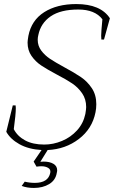

<svg xmlns="http://www.w3.org/2000/svg" viewBox="-20 -730 562 947"><path d="M522 -640 493 -535H480Q479 -540 479 -554Q479 -572 485 -635Q448 -683 366 -683Q279 -683 230 -649.5Q181 -616 169 -557Q166 -545 166 -534Q166 -504 183.5 -480.5Q201 -457 226.5 -440Q252 -423 296 -399Q348 -371 379.5 -349.5Q411 -328 433 -295Q455 -262 455 -216Q455 -195 451 -176Q435 -95 369 -44.5Q303 6 215 10L179 68Q183 67 195 67Q225 67 243.5 78Q262 89 262 110Q262 115 260 123Q254 159 222.5 178Q191 197 147 197Q113 197 87 187L102 166Q126 172 152 172Q218 172 228 122Q231 106 217.5 98Q204 90 184 90Q174 90 160 92L146 67L185 10Q120 6 75.5 -19Q31 -44 11 -80L43 -210H57L58 -197Q58 -166 48 -93Q66 -58 104 -37.5Q142 -17 198 -17Q243 -17 286 -35Q329 -53 360 -87Q391 -121 401 -168Q405 -192 405 -202Q405 -241 385 -270Q365 -299 336 -318.5Q307 -338 259 -363Q212 -388 183.5 -407Q155 -426 135.5 -454Q116 -482 116 -520Q116 -529 120 -553Q135 -630 198 -670Q261 -710 356 -710Q476 -710 522 -640Z"/></svg>

Font: Trirong ExtraLight
Style: Italic
Weight: 275
Italic angle: -12°
Designer: Katatrad Team
Foundry: CadsonDemak
Version: Version 1.003